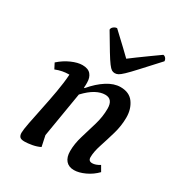

<svg xmlns="http://www.w3.org/2000/svg" viewBox="-170 -825 896 955"><g transform="rotate(30 278.0 -347.5)"><path d="M108 12Q88 12 81 4Q74 -4 74 -19Q74 -36 82 -77.5Q90 -119 101.5 -173.5Q113 -228 123 -284.5Q133 -341 136 -388H131Q115 -388 96.5 -384.5Q78 -381 58 -373L42 -404Q72 -431 107 -446.5Q142 -462 169 -462Q202 -462 217 -444.5Q232 -427 232 -398Q232 -391 232 -384Q232 -377 231 -368H235Q272 -412 311.5 -437Q351 -462 388 -462Q439 -462 463.5 -427.5Q488 -393 488 -345Q488 -297 474 -249Q460 -201 446 -158.5Q432 -116 432 -85Q432 -63 454 -63Q473 -63 497 -78L515 -47Q489 -20 454.5 -4Q420 12 392 12Q362 12 345.5 -7Q329 -26 329 -61Q329 -103 343 -149Q357 -195 371 -242.5Q385 -290 385 -336Q385 -391 341 -391Q315 -391 286.5 -375.5Q258 -360 226 -326L183 -68L196 -7Q176 3 151 7.5Q126 12 108 12ZM327 -507Q317 -507 309 -512Q301 -517 288.5 -533.5Q276 -550 254.5 -585.5Q233 -621 197 -682Q197 -692 206.5 -699.5Q216 -707 226 -707Q272 -664 300 -637.5Q328 -611 341 -598Q355 -609 380.5 -627.5Q406 -646 435 -667Q464 -688 491 -707Q499 -707 505.5 -699.5Q512 -692 512 -682Q456 -621 423.5 -585.5Q391 -550 373.5 -533.5Q356 -517 346.5 -512Q337 -507 327 -507Z"/></g></svg>

Font: Petrona SemiBold
Style: Italic
Weight: 600
Italic angle: -9°
Designer: Ringo R. Seeber
Foundry: Ringo R. Seeber
Version: Version 2.001; ttfautohint (v1.8.3)